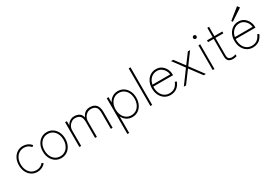

<svg xmlns="http://www.w3.org/2000/svg" viewBox="52 -1864 4587 3214"><g transform="rotate(-30 2345.5 -257.0)"><path d="M270 11Q207 11 158 -21Q109 -53 81 -109.5Q53 -166 53 -239Q53 -312 81 -368.5Q109 -425 158 -457Q207 -489 270 -489Q317 -489 358 -470Q399 -451 429 -414L402 -392Q351 -454 270 -454Q217 -454 175.5 -427Q134 -400 110.5 -351.5Q87 -303 87 -239Q87 -175 110.5 -126Q134 -77 175.5 -50Q217 -23 270 -23Q351 -23 402 -86L429 -64Q399 -27 358 -8Q317 11 270 11Z M732 11Q669 11 620 -21Q571 -53 543 -110Q515 -167 515 -240Q515 -313 543 -369Q571 -425 620 -457.5Q669 -490 732 -490Q795 -490 844 -457.5Q893 -425 921 -369Q949 -313 949 -240Q949 -167 921 -110Q893 -53 844 -21Q795 11 732 11ZM732 -24Q785 -24 826 -51Q867 -78 890.5 -127Q914 -176 914 -240Q914 -304 890.5 -352.5Q867 -401 826 -428Q785 -455 732 -455Q679 -455 637.5 -428Q596 -401 572.5 -352.5Q549 -304 549 -240Q549 -176 572.5 -127Q596 -78 637.5 -51Q679 -24 732 -24Z M1083 0V-478H1118V-394Q1135 -435 1174.5 -462.5Q1214 -490 1263 -490Q1326 -490 1364.5 -461Q1403 -432 1413 -380Q1430 -427 1467 -458.5Q1504 -490 1567 -490Q1644 -490 1685 -445Q1726 -400 1726 -305V0H1691V-305Q1691 -392 1657 -423.5Q1623 -455 1567 -455Q1524 -455 1491 -433Q1458 -411 1440 -377Q1422 -343 1422 -306V0H1387V-305Q1387 -392 1353 -423.5Q1319 -455 1263 -455Q1220 -455 1187 -432Q1154 -409 1136 -375.5Q1118 -342 1118 -308V0Z M1888 213V-478H1923V-374Q1949 -428 1996.5 -459Q2044 -490 2106 -490Q2169 -490 2217.5 -457.5Q2266 -425 2294 -369Q2322 -313 2322 -240Q2322 -167 2294 -110Q2266 -53 2217.5 -21Q2169 11 2106 11Q2044 11 1996.5 -20.5Q1949 -52 1923 -105V213ZM2106 -24Q2159 -24 2200 -51Q2241 -78 2264.5 -127Q2288 -176 2288 -240Q2288 -304 2264.5 -352.5Q2241 -401 2200 -428Q2159 -455 2106 -455Q2052 -455 2011 -428Q1970 -401 1946.5 -352.5Q1923 -304 1923 -240Q1923 -176 1946.5 -127Q1970 -78 2011 -51Q2052 -24 2106 -24Z M2456 0V-727H2491V0Z M2842 11Q2779 11 2730 -21Q2681 -53 2653 -109.5Q2625 -166 2625 -239Q2625 -312 2653 -368.5Q2681 -425 2730 -457Q2779 -489 2842 -489Q2905 -489 2950 -456.5Q2995 -424 3018.5 -375Q3042 -326 3042 -275V-257H2660Q2657 -191 2678 -138Q2699 -85 2741.5 -54Q2784 -23 2842 -23Q2963 -23 3012 -147L3045 -133Q2986 11 2842 11ZM2664 -292H3007Q3003 -335 2981 -371.5Q2959 -408 2923.5 -431Q2888 -454 2842 -454Q2774 -454 2726 -410Q2678 -366 2664 -292Z M3102 0 3293 -259 3131 -478H3174L3315 -289L3456 -478H3499L3337 -259L3529 0H3486L3315 -229L3145 0Z M3660 0V-478H3694V0ZM3677 -594Q3664 -594 3653.5 -604Q3643 -614 3643 -628Q3643 -642 3653.5 -651.5Q3664 -661 3677 -661Q3691 -661 3700.5 -651.5Q3710 -642 3710 -628Q3710 -614 3700.5 -604Q3691 -594 3677 -594Z M4054 11Q3993 11 3964 -16Q3935 -43 3935 -110V-443H3826V-478H3935V-657H3969V-478H4122V-443H3969V-110Q3969 -60 3989.5 -41.5Q4010 -23 4054 -23Q4070 -23 4089.5 -27Q4109 -31 4122 -37V-1Q4109 3 4090 7Q4071 11 4054 11Z M4435 11Q4372 11 4323 -21Q4274 -53 4246 -109.5Q4218 -166 4218 -239Q4218 -312 4246 -368.5Q4274 -425 4323 -457Q4372 -489 4435 -489Q4498 -489 4543 -456.5Q4588 -424 4611.5 -375Q4635 -326 4635 -275V-257H4253Q4250 -191 4271 -138Q4292 -85 4334.5 -54Q4377 -23 4435 -23Q4556 -23 4605 -147L4638 -133Q4579 11 4435 11ZM4257 -292H4600Q4596 -335 4574 -371.5Q4552 -408 4516.5 -431Q4481 -454 4435 -454Q4367 -454 4319 -410Q4271 -366 4257 -292ZM4356 -531 4339 -555 4547 -722 4580 -678Z"/></g></svg>

Font: Zen Kaku Gothic Antique Light
Style: Regular
Weight: 300
Designer: Yoshimichi Ohira
Foundry: Positype
Version: Version 1.001